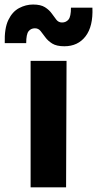

<svg xmlns="http://www.w3.org/2000/svg" viewBox="-73 -808 419 828"><path d="M59 0V-545.5H214L212 0ZM204.5 -608.5Q171 -608.5 152.2 -620.2Q133.5 -632 122.5 -647.2Q111.5 -662.5 102 -674.2Q92.5 -686 77.5 -686Q60.5 -686 50.2 -673.2Q40 -660.5 40 -622H-52.5Q-54.5 -685.5 -37 -721.8Q-19.5 -758 9.5 -773.2Q38.5 -788.5 69.5 -788.5Q102.5 -788.5 121 -776.8Q139.5 -765 150.2 -749.8Q161 -734.5 170.2 -722.8Q179.5 -711 194.5 -711Q212 -711 222.5 -723.8Q233 -736.5 233 -775H325.5Q329 -694.5 296 -651.5Q263 -608.5 204.5 -608.5Z"/></svg>

Font: Spline Sans
Style: Bold
Weight: 700
Designer: Eben Sorkin, Mirko Velimirovic
Foundry: Sorkin Type
Version: Version 1.000; ttfautohint (v1.8.3)